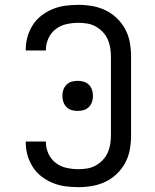

<svg xmlns="http://www.w3.org/2000/svg" viewBox="-20 -763 640 791"><path d="M303 8Q276 8 249.5 4.5Q223 1 198 -9Q173 -19 151.5 -35.5Q130 -52 115.5 -74.5Q101 -97 93.5 -123Q86 -149 86 -176V-180H169V-177Q169 -153 179.5 -130Q190 -107 209.5 -92Q229 -77 253.5 -71.5Q278 -66 303 -66Q321 -66 339.5 -69Q358 -72 374 -81Q390 -90 403 -103.5Q416 -117 423.5 -133.5Q431 -150 434 -168Q437 -186 437 -205V-530Q437 -549 434 -567Q431 -585 423.5 -601.5Q416 -618 403 -631.5Q390 -645 374 -654Q358 -663 339.5 -666Q321 -669 303 -669Q278 -669 253.5 -663.5Q229 -658 209.5 -643Q190 -628 179.5 -605Q169 -582 169 -558V-555H86V-559Q86 -586 93.5 -612Q101 -638 115.5 -660.5Q130 -683 151.5 -699.5Q173 -716 198 -726Q223 -736 249.5 -739.5Q276 -743 303 -743Q332 -743 360.5 -738Q389 -733 415 -720.5Q441 -708 462 -687.5Q483 -667 496.5 -641.5Q510 -616 515 -587.5Q520 -559 520 -530V-205Q520 -176 515 -147.5Q510 -119 496.5 -93.5Q483 -68 462 -47.5Q441 -27 415 -14.5Q389 -2 360.5 3Q332 8 303 8ZM300 -306Q287 -306 275 -309.5Q263 -313 254 -322Q245 -331 241 -343Q237 -355 237 -368Q237 -381 241 -393Q245 -405 254 -414Q263 -423 275 -426.5Q287 -430 300 -430Q313 -430 325 -426.5Q337 -423 346 -414Q355 -405 359 -393Q363 -381 363 -368Q363 -355 359 -343Q355 -331 346 -322Q337 -313 325 -309.5Q313 -306 300 -306Z"/></svg>

Font: Iosevka Extended
Style: Regular
Weight: 400
Width: 7
Monospace: yes
Designer: Belleve Invis
Foundry: Belleve Invis
Version: Version 32.5.0; ttfautohint (v1.8.4)